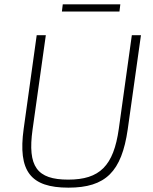

<svg xmlns="http://www.w3.org/2000/svg" viewBox="-20 -852 706 884"><path d="M534 -832H269L265 -799H530ZM629 -690H587L527 -259C503 -88 439 -25 294 -25C150 -25 106 -85 130 -256L191 -690H149L89 -259C62 -64 120 12 295 12C467 12 540 -62 568 -256Z"/></svg>

Font: Exo 2 Extra Light
Style: Italic
Weight: 250
Italic angle: -8°
Designer: Natanael Gama
Version: Version 1.001;PS 001.001;hotconv 1.0.88;makeotf.lib2.5.64775